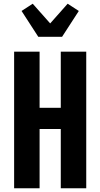

<svg xmlns="http://www.w3.org/2000/svg" viewBox="-20 -1013 540 1033"><path d="M56 0V-735H193V-433H307V-735H444V0H307V-319H193V0ZM186 -815 96 -954 156 -993 250 -887 344 -993 404 -954 314 -815Z"/></svg>

Font: Iosevka Term Curly Heavy
Style: Regular
Weight: 900
Designer: Belleve Invis
Foundry: Belleve Invis
Version: Version 32.3.0